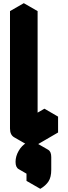

<svg xmlns="http://www.w3.org/2000/svg" viewBox="-20 -870 430 1210"><path d="M217 -60 346 -135V-35L217 40Q182 60 156 45Q130 30 130 -10V-750L217 -800ZM234 240Q204 257 184.5 246Q165 235 165 200Q165 165 184.5 131Q204 97 234 80Q264 63 283.5 74Q303 85 303 120V200Q303 247 285.5 273.5Q268 300 234 320ZM217 -800 130 -750 43 -800 130 -850ZM346 -135 217 -60 130 -110 260 -185ZM234 240V320L147 270V190ZM284 74Q264 63 234 80Q204 97 184.5 131Q165 165 165 200Q165 235 184 246L98 196Q78 185 78 150Q78 115 97.5 81Q117 47 147 30Q177 13 197 24ZM130 -750V-10Q130 30 156 45L69 -5Q43 -20 43 -60V-800Z"/></svg>

Font: Nabla
Style: Regular
Weight: 400
Designer: Arthur Reinders Folmer
Foundry: Typearture
Version: Version 1.002